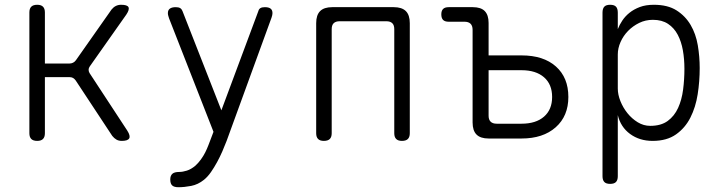

<svg xmlns="http://www.w3.org/2000/svg" viewBox="-20 -580 3040 804"><path d="M136 10Q119 10 111 2Q103 -6 103 -22V-528Q103 -544 111 -552Q119 -560 136 -560Q152 -560 160 -552Q168 -544 168 -528V-314H271Q279 -314 286 -317.5Q293 -321 298 -328L447 -540Q455 -550 465 -555Q475 -560 487 -560Q513 -560 518 -550Q523 -540 509 -519L356 -302Q351 -295 351 -288Q351 -281 355 -274L513 -33Q527 -11 521 -0.5Q515 10 490 10Q477 10 467.5 4.5Q458 -1 450 -11L297 -243Q292 -250 286 -253.5Q280 -257 271 -257H168V-22Q168 -6 160 2Q152 10 136 10Z M863 1 874 -28 688 -503Q686 -509 684.5 -514.5Q683 -520 683 -525Q683 -538 691.5 -544Q700 -550 716 -550Q728 -550 734.5 -546Q741 -542 744 -534L907 -118L1062 -534Q1064 -542 1070.5 -546Q1077 -550 1089 -550Q1105 -550 1113 -544Q1121 -538 1121 -525Q1121 -521 1120 -516.5Q1119 -512 1117 -506L929 10Q921 31 911 54Q901 77 889 99Q877 121 863.5 140.5Q850 160 834 173Q809 193 780.5 198.5Q752 204 727 204Q709 204 701 196.5Q693 189 693 172V171Q693 156 701.5 148Q710 140 731 140Q745 140 762.5 134.5Q780 129 798 114Q811 102 821.5 87.5Q832 73 839.5 58Q847 43 852.5 28.5Q858 14 863 1Z M1336 10Q1320 10 1312 2Q1304 -6 1304 -22V-483Q1304 -517 1320.5 -533.5Q1337 -550 1371 -550H1629Q1663 -550 1679.5 -533.5Q1696 -517 1696 -483V-22Q1696 -6 1688 2Q1680 10 1663 10Q1647 10 1639 2Q1631 -6 1631 -22V-458Q1631 -475 1622.5 -483Q1614 -491 1598 -491H1402Q1386 -491 1377.5 -483Q1369 -475 1369 -458V-22Q1369 -6 1361 2Q1353 10 1336 10Z M2026 -348H2164Q2256 -348 2308 -301.5Q2360 -255 2360 -174Q2360 -94 2307 -47Q2254 0 2164 0H2026Q1992 0 1975.5 -16.5Q1959 -33 1959 -67V-455Q1959 -472 1950.5 -480.5Q1942 -489 1925 -489H1859Q1843 -489 1835.5 -496.5Q1828 -504 1828 -520Q1828 -535 1835.5 -542.5Q1843 -550 1859 -550H1960Q1994 -550 2010 -533.5Q2026 -517 2026 -484ZM2026 -95Q2026 -79 2034.5 -70.5Q2043 -62 2060 -62H2164Q2224 -62 2258 -91.5Q2292 -121 2292 -174Q2292 -227 2258 -256.5Q2224 -286 2164 -286H2026Z M2535 -560Q2552 -560 2559.5 -552Q2567 -544 2567 -527V-458Q2574 -476 2586 -494Q2598 -512 2616 -526.5Q2634 -541 2659 -550.5Q2684 -560 2718 -560Q2776 -560 2813 -536.5Q2850 -513 2872 -475.5Q2894 -438 2902 -390.5Q2910 -343 2910 -295Q2910 -239 2901.5 -185Q2893 -131 2871 -87.5Q2849 -44 2810.5 -17Q2772 10 2713 10Q2658 10 2618.5 -19Q2579 -48 2567 -98V158Q2567 174 2559.5 182Q2552 190 2535 190Q2518 190 2510.5 182Q2503 174 2503 158V-527Q2503 -544 2510.5 -552Q2518 -560 2535 -560ZM2714 -497Q2683 -497 2656.5 -484Q2630 -471 2610 -450.5Q2590 -430 2578.5 -404Q2567 -378 2567 -352V-209Q2567 -184 2578 -156.5Q2589 -129 2607.5 -106Q2626 -83 2650.5 -68Q2675 -53 2703 -53Q2748 -53 2776 -73.5Q2804 -94 2819.5 -128Q2835 -162 2840.5 -205Q2846 -248 2846 -292Q2846 -333 2839.5 -369.5Q2833 -406 2818 -434.5Q2803 -463 2777.5 -480Q2752 -497 2714 -497Z"/></svg>

Font: Maple Mono NL ExtraLight
Style: Regular
Weight: 275
Monospace: yes
Designer: subframe7536
Version: Version 7.000